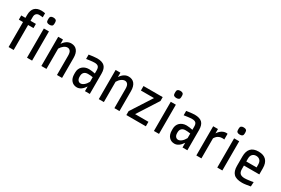

<svg xmlns="http://www.w3.org/2000/svg" viewBox="79 -1731 4068 2780"><g transform="rotate(30 2113.0 -341.5)"><path d="M105 -539Q106 -618 144.5 -656.5Q183 -695 255 -695Q273 -695 290.5 -692.5Q308 -690 318 -688V-620Q304 -622 289 -623.5Q274 -625 256 -625Q227 -625 208.5 -606.5Q190 -588 190 -552V-488H280V-418H190V0H105V-418H35V-488H105Z M413 0V-488H498V0ZM511 -620Q511 -575 455 -575Q400 -575 400 -620V-649Q400 -695 455 -695Q511 -695 511 -649Z M653 0V-488H733V-415Q759 -456 793 -478Q827 -500 866 -500Q930 -500 964.5 -457Q999 -414 999 -333V0H914V-321Q914 -375 896 -398Q878 -421 849 -421Q820 -421 790 -399Q760 -377 738 -339V0Z M1463 0H1382V-78Q1323 12 1251 12Q1194 12 1159 -27.5Q1124 -67 1124 -137V-165Q1124 -195 1134.5 -221Q1145 -247 1164.5 -265.5Q1184 -284 1212 -295Q1240 -306 1275 -306Q1297 -306 1326 -302Q1355 -298 1378 -293V-346Q1378 -391 1358.5 -409Q1339 -427 1298 -427Q1283 -427 1265 -425.5Q1247 -424 1229 -421.5Q1211 -419 1193.5 -416.5Q1176 -414 1163 -412V-485Q1196 -490 1234 -495Q1272 -500 1298 -500Q1384 -500 1423.5 -462Q1463 -424 1463 -339ZM1270 -64Q1296 -64 1325 -87Q1354 -110 1378 -154V-231Q1358 -235 1335 -236.5Q1312 -238 1296 -238Q1254 -238 1232 -215.5Q1210 -193 1210 -154V-143Q1210 -105 1227 -84.5Q1244 -64 1270 -64Z M1613 0V-488H1693V-415Q1719 -456 1753 -478Q1787 -500 1826 -500Q1890 -500 1924.5 -457Q1959 -414 1959 -333V0H1874V-321Q1874 -375 1856 -398Q1838 -421 1809 -421Q1780 -421 1750 -399Q1720 -377 1698 -339V0Z M2074 0V-65L2298 -413H2079V-488H2400V-423L2177 -75H2400V0Z M2535 0V-488H2620V0ZM2633 -620Q2633 -575 2577 -575Q2522 -575 2522 -620V-649Q2522 -695 2577 -695Q2633 -695 2633 -649Z M3094 0H3013V-78Q2954 12 2882 12Q2825 12 2790 -27.5Q2755 -67 2755 -137V-165Q2755 -195 2765.5 -221Q2776 -247 2795.5 -265.5Q2815 -284 2843 -295Q2871 -306 2906 -306Q2928 -306 2957 -302Q2986 -298 3009 -293V-346Q3009 -391 2989.5 -409Q2970 -427 2929 -427Q2914 -427 2896 -425.5Q2878 -424 2860 -421.5Q2842 -419 2824.5 -416.5Q2807 -414 2794 -412V-485Q2827 -490 2865 -495Q2903 -500 2929 -500Q3015 -500 3054.5 -462Q3094 -424 3094 -339ZM2901 -64Q2927 -64 2956 -87Q2985 -110 3009 -154V-231Q2989 -235 2966 -236.5Q2943 -238 2927 -238Q2885 -238 2863 -215.5Q2841 -193 2841 -154V-143Q2841 -105 2858 -84.5Q2875 -64 2901 -64Z M3244 0V-488H3324V-415Q3350 -456 3384 -478Q3418 -500 3457 -500Q3471 -500 3479 -498V-402Q3471 -404 3462.5 -404.5Q3454 -405 3440 -405Q3408 -405 3379.5 -388.5Q3351 -372 3329 -335V0Z M3594 0V-488H3679V0ZM3692 -620Q3692 -575 3636 -575Q3581 -575 3581 -620V-649Q3581 -695 3636 -695Q3692 -695 3692 -649Z M3829 -321Q3829 -408 3870.5 -454Q3912 -500 3999 -500Q4084 -500 4127.5 -454.5Q4171 -409 4171 -321V-218H3914V-159Q3914 -108 3938 -85.5Q3962 -63 4015 -63Q4031 -63 4050 -65Q4069 -67 4088.5 -69.5Q4108 -72 4125.5 -75Q4143 -78 4156 -81L4152 -6Q4119 0 4081.5 6Q4044 12 4015 12Q3914 12 3871.5 -31.5Q3829 -75 3829 -164ZM3914 -286H4086V-331Q4086 -381 4062 -405Q4038 -429 3999 -429Q3961 -429 3937.5 -405Q3914 -381 3914 -334Z"/></g></svg>

Font: Ropa Sans
Style: Regular
Weight: 400
Designer: Botio Nikoltchev
Foundry: Botjo Nikoltchev
Version: Version 1.002